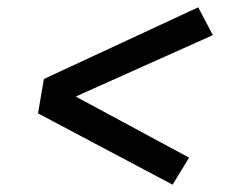

<svg xmlns="http://www.w3.org/2000/svg" viewBox="-20 -603 640 525"><path d="M452 -98 84 -293 100 -387 522 -583 562 -507 187 -339 497 -172Z"/></svg>

Font: Iosevka Curly Slab MdEx
Style: Italic
Weight: 500
Width: 7
Italic angle: -9°
Monospace: yes
Designer: Belleve Invis
Foundry: Belleve Invis
Version: Version 11.0.0; ttfautohint (v1.8.3)